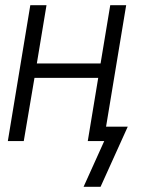

<svg xmlns="http://www.w3.org/2000/svg" viewBox="-20 -540 540 735"><path d="M365 175H300L379 0H316L356 -242H112L71 0H10L96 -520H158L121 -297H365L402 -520H463L386 -55H469Z"/></svg>

Font: Iosevka SS04 Light
Style: Italic
Weight: 300
Italic angle: -9°
Monospace: yes
Designer: Belleve Invis
Foundry: Belleve Invis
Version: Version 19.0.0; ttfautohint (v1.8.4)